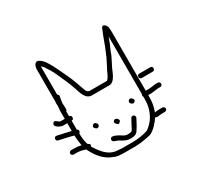

<svg xmlns="http://www.w3.org/2000/svg" viewBox="-115 -598 831 798"><g transform="rotate(-30 300.5 -199.5)"><path d="M250 -20C246 -6 267 -5 277 1C292 10 303 18 324 18C342 18 353 14 360 1C369 -12 379 -31 386 -45C391 -57 374 -67 367 -54C362 -45 358 -38 353 -28C350 -22 343 -5 337 -5C333 -4 329 -3 325 -3C315 -3 310 -4 303 -8C296 -12 255 -41 250 -20ZM488 -177H541C547 -177 551 -182 551 -188C551 -194 547 -198 541 -198H488C482 -198 478 -194 478 -188C478 -182 482 -177 488 -177ZM300 -67C304 -61 309 -56 317 -64C324 -71 320 -76 315 -81C305 -91 289 -77 300 -67ZM395 -109C400 -104 406 -100 413 -107C420 -114 415 -119 410 -124C400 -134 386 -119 395 -109ZM214 -95C219 -90 225 -85 232 -92C239 -99 234 -105 229 -110C220 -119 205 -104 214 -95ZM126 -229V-190H106C96 -190 86 -212 76 -198C65 -183 95 -170 105 -169H126V-132C110 -135 87 -141 72 -144C63 -146 53 -150 50 -139C48 -132 51 -128 58 -126C79 -121 106 -116 126 -110C127 -94 128 -80 131 -65C131 -63 131 -61 132 -60C130 -60 128 -60 127 -61C120 -63 110 -64 99 -64H84C79 -64 73 -59 73 -54C73 -48 78 -43 84 -43H99C119 -43 126 -39 140 -35C142 -30 145 -24 149 -18C163 8 187 35 216 46C237 56 245 55 274 56H324C348 56 383 49 400 45C420 36 444 10 454 -8C461 -1 473 -7 488 -7H501C506 -7 512 -12 512 -17C512 -22 506 -28 501 -28H488C478 -28 471 -27 466 -26H464C472 -47 476 -67 476 -94V-102H490C495 -102 501 -103 508 -104L526 -106H536C542 -106 546 -111 546 -117C546 -123 541 -127 535 -127H526C514 -126 500 -123 490 -123H476V-407C476 -414 475 -422 474 -431C471 -438 457 -456 449 -439L443 -423C441 -418 438 -413 436 -406C427 -380 415 -350 404 -325L387 -291C385 -287 383 -283 380 -278C375 -269 369 -251 361 -243C359 -240 357 -239 356 -239H273C269 -239 261 -245 260 -248C249 -275 239 -310 226 -336C216 -357 206 -380 195 -401C184 -420 175 -440 155 -452C137 -463 128 -441 128 -426V-272C127 -266 127 -259 128 -251C128 -244 126 -238 126 -229ZM147 -126V-169C154 -169 157 -173 157 -180C157 -187 154 -190 147 -190V-214C150 -216 151 -219 151 -222V-229C151 -234 151 -242 150 -251C151 -255 151 -260 152 -265L155 -282C156 -286 154 -290 149 -293V-429C156 -423 161 -417 164 -411C172 -399 183 -382 189 -367C202 -338 215 -311 226 -279C234 -255 242 -218 273 -218H356C385 -218 395 -263 406 -282L423 -316C426 -321 428 -327 430 -334C439 -353 448 -375 455 -395V-119C454 -117 453 -114 453 -112C453 -110 454 -108 455 -106V-94C455 -57 444 -30 429 -8C424 -1 403 22 394 24C379 30 346 35 324 35H275C262 34 252 34 245 33C203 28 182 -7 163 -35C168 -45 165 -48 156 -52C150 -68 148 -87 148 -107C155 -112 156 -122 147 -126Z"/></g></svg>

Font: Be Happy
Style: Regular
Weight: 500
Designer: Mew Too
Foundry: Cannot Into Space Fonts
Version: Version 0.9977